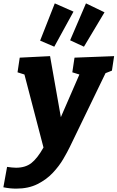

<svg xmlns="http://www.w3.org/2000/svg" viewBox="-78 -875 697 1139"><path d="M-58 236 -36 115Q-21 117 -8 118.5Q5 120 17 120Q73 120 108.5 92Q144 64 180 0L67 -433L26 -446L39 -533L219 -542L283 -180L393 -433L351 -446L364 -533L599 -542L586 -456L548 -441L336 -3Q322 26 297.5 68Q273 110 235.5 150Q198 190 144.5 217Q91 244 18 244Q-19 244 -58 236ZM420 -598 338 -636 432 -855 542 -802ZM244 -598 160 -634 247 -855 358 -806Z"/></svg>

Font: Bitter ExtraBold
Style: Italic
Weight: 800
Italic angle: -9°
Designer: Sol Matas, and Bitter project Authors
Foundry: Sol Matas
Version: Version 2.001